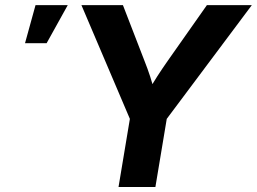

<svg xmlns="http://www.w3.org/2000/svg" viewBox="-20 -748 1027 768"><path d="M454.1 0 499.5 -272.5 305.7 -727.5H471.7L557.6 -505.4Q570.3 -473.6 580.6 -442.1Q590.8 -410.6 600.1 -373H567.4Q588.4 -410.6 608.9 -442.4Q629.4 -474.1 651.4 -505.4L807.6 -727.5H987.3L647 -272.5L601.6 0ZM80.1 -575.2 122.1 -727.5H251L166.5 -575.2Z"/></svg>

Font: Inter 24pt
Style: Bold Italic
Weight: 700
Italic angle: -9.3988°
Version: Version 4.001;git-66647c0bb